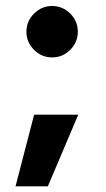

<svg xmlns="http://www.w3.org/2000/svg" viewBox="-20 -518 358 651"><path d="M69.6 -410.5Q69.6 -446.1 95.4 -471.9Q121.2 -497.7 156.8 -497.7Q192.4 -497.7 218.2 -471.9Q243.9 -446.1 243.9 -410.5Q243.9 -374.9 218.2 -349.1Q192.4 -323.3 156.8 -323.3Q121.2 -323.3 95.4 -349.1Q69.6 -374.9 69.6 -410.5ZM95.7 -129.3H245.4L142.2 113.8H32.7Z"/></svg>

Font: Oak Sans Light
Style: Regular
Weight: 400
Designer: Erik Kennedy, Walven
Foundry: Erik Kennedy, Walven
Version: Version 1.100;Glyphs 3.1.2 (3151)